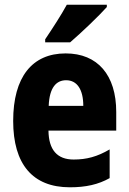

<svg xmlns="http://www.w3.org/2000/svg" viewBox="-20 -786 547 816"><path d="M434 -756V-766H264C240 -722 205 -668 172 -619V-606H278C327 -648 402 -720 434 -756ZM259 -559C117 -559 36 -459 36 -272C36 -89 118 10 277 10C345 10 398 -2 446 -29V-151C393 -120 348 -108 293 -108C223 -108 187 -149 186 -231H474V-310C474 -467 395 -559 259 -559ZM261 -445C308 -445 334 -405 334 -336H187C190 -415 220 -445 261 -445Z"/></svg>

Font: Noto Sans Gujarati Condensed ExtraBold
Style: Regular
Weight: 800
Width: 3
Designer: Jelle Bosma - Monotype Design Team, Universal Thirst
Foundry: Monotype Imaging Inc.
Version: Version 2.106